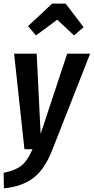

<svg xmlns="http://www.w3.org/2000/svg" viewBox="-39 -826 519 1063"><path d="M160.2 -629.9 116.2 -681.2 250 -806.2H324.2L423.8 -675.8L371.1 -629.9L277.8 -716.8ZM460 -528.8 251 2.9Q209.5 109.9 147 158.2Q84.5 206.5 -17.1 216.8L-19 130.9Q47.4 117.2 80.3 90.3Q113.3 63.5 141.1 0H96.2L39.1 -528.8H164.1L186 -85L333 -528.8Z"/></svg>

Font: Fira Sans Compressed Medium
Style: Italic
Weight: 500
Width: 3
Italic angle: -8°
Designer: Carrois Corporate & Edenspiekermann AG
Foundry: Carrois Corporate GbR & Edenspiekermann AG
Version: Version 4.203;PS 004.203;hotconv 1.0.88;makeotf.lib2.5.64775